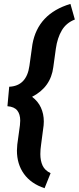

<svg xmlns="http://www.w3.org/2000/svg" viewBox="-20 -802 409 997"><path d="M83.5 -151.9Q85 -164.6 85 -175.8Q85 -209 69.6 -228.3Q54.2 -247.6 18.6 -250.5L27.8 -351.6Q118.2 -355.5 132.8 -460.4L148.4 -572.3Q176.8 -731 345.7 -781.7L368.7 -700.7Q323.7 -683.1 300.8 -644Q277.8 -605 270 -549.3L256.8 -453.6Q243.7 -349.1 146.5 -299.3Q177.2 -276.4 192.4 -243.4Q207.5 -210.4 207.5 -170.9Q207.5 -164.6 206.5 -150.9L193.4 -51.3Q189.5 -25.4 189.5 -2Q189.5 32.7 201.2 57.9Q212.9 83 242.7 97.2L211.4 175.3Q141.1 151.9 104.5 101.1Q67.9 50.3 67.9 -20.5Q67.9 -30.3 69.8 -51.8Z"/></svg>

Font: Mardoto
Style: Bold Italic
Weight: 700
Italic angle: -12°
Designer: Christian Robertson, Vahan Hovhannisyan
Foundry: Google
Version: Version 1.000